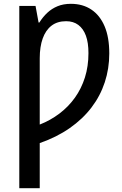

<svg xmlns="http://www.w3.org/2000/svg" viewBox="-20 -745 638 1005"><path d="M351 -725Q413 -725 458 -695Q503 -665 527.5 -607.5Q552 -550 552 -465Q552 -386 528.5 -314.5Q505 -243 459 -182.5Q413 -122 345 -74.5Q277 -27 188 4V240H81V-714H166L182 -627H186Q204 -656 227.5 -678Q251 -700 281.5 -712.5Q312 -725 351 -725ZM326 -634Q280 -634 249.5 -610.5Q219 -587 203.5 -543.5Q188 -500 188 -440V-93Q244 -115 291 -150.5Q338 -186 372 -233.5Q406 -281 424.5 -339.5Q443 -398 443 -467Q443 -522 429.5 -558.5Q416 -595 390 -614.5Q364 -634 326 -634Z"/></svg>

Font: Noto Sans Display SemiCondensed Medium
Style: Regular
Weight: 500
Width: 4
Designer: Monotype Design Team
Foundry: Monotype Imaging Inc.
Version: Version 2.003